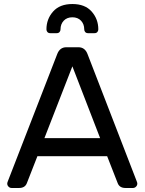

<svg xmlns="http://www.w3.org/2000/svg" viewBox="-20 -935 720 955"><path d="M230 -770H262Q271 -770 276 -775.5Q281 -781 281 -789Q281 -815 297 -832Q313 -849 340 -849Q367 -849 383 -832Q399 -815 399 -789Q399 -781 404 -775.5Q409 -770 418 -770H450Q459 -770 464 -775.5Q469 -781 469 -789Q469 -840 436 -877.5Q403 -915 340 -915Q277 -915 244 -877.5Q211 -840 211 -789Q211 -781 216 -775.5Q221 -770 230 -770ZM166 -158 114 -25Q105 0 75 0H38Q29 0 22.5 -6.5Q16 -13 16 -22Q16 -27 20 -36L265 -667Q278 -700 310 -700H370Q402 -700 415 -667L659 -36Q663 -27 663 -22Q663 -13 656.5 -6.5Q650 0 641 0H604Q574 0 565 -25L513 -158ZM478 -248 340 -605 201 -248Z"/></svg>

Font: Contemporary
Style: Regular
Weight: 400
Designer: Victor Tran
Foundry: Victor Tran
Version: Version 1.100